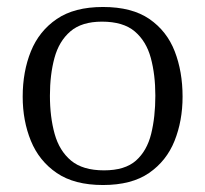

<svg xmlns="http://www.w3.org/2000/svg" viewBox="-20 -520 588 550"><path d="M275 10Q193 10 142.5 -24.5Q92 -59 68.5 -116.5Q45 -174 45 -243Q45 -315 68.5 -373Q92 -431 142.5 -465.5Q193 -500 275 -500Q358 -500 408 -465.5Q458 -431 480.5 -373Q503 -315 503 -243Q503 -174 480 -116.5Q457 -59 407 -24.5Q357 10 275 10ZM278 -32Q338 -32 369.5 -60Q401 -88 413 -136.5Q425 -185 425 -246Q425 -306 412 -354Q399 -402 366 -430Q333 -458 272 -458Q214 -458 181.5 -430Q149 -402 136 -354Q123 -306 123 -246Q123 -185 136.5 -136.5Q150 -88 183.5 -60Q217 -32 278 -32Z"/></svg>

Font: Manuale Light
Style: Regular
Weight: 300
Designer: Eduardo Tunni / Pablo Cosgaya
Foundry: Eduardo Tunni / Pablo Cosgaya
Version: Version 1.002